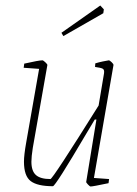

<svg xmlns="http://www.w3.org/2000/svg" viewBox="-20 -668 499 697"><path d="M321 -22 376 -18 374 -3Q317 9 309 9Q306 9 299 1.5Q292 -6 293 -8L330 -234H324L294 -184Q181 8 172 8Q116 8 91.5 -10.5Q67 -29 67 -81Q67 -105 75 -150L122 -418L66 -422L68 -437Q121 -449 134 -449Q137 -449 144.5 -442Q152 -435 152 -432L99 -131Q94 -99 94 -81Q94 -47 110.5 -32.5Q127 -18 163 -18Q171 -18 338 -285L357 -398Q358 -402 358 -408Q358 -416 352 -419Q346 -422 325 -425L326 -438Q339 -442 353.5 -445Q368 -448 375 -449Q378 -449 385 -442.5Q392 -436 392 -432ZM203 -549 344 -648 357 -634 355 -620 210 -537Z"/></svg>

Font: Grenze Thin
Style: Italic
Weight: 250
Italic angle: -10°
Designer: Renata Polastri
Foundry: Omnibus-Type
Version: Version 1.002; ttfautohint (v1.8)